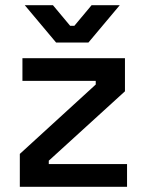

<svg xmlns="http://www.w3.org/2000/svg" viewBox="-20 -716 559 736"><path d="M56 0V-126L347 -392V-406H66V-493H459V-366L167 -100V-87H467V0ZM195 -553 75 -696H183L249 -617H265L331 -696H439L319 -553Z"/></svg>

Font: Space Grotesk Medium
Style: Regular
Weight: 500
Designer: Florian Karsten
Foundry: Florian Karsten
Version: Version 2.000